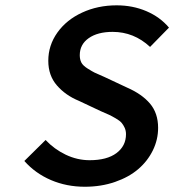

<svg xmlns="http://www.w3.org/2000/svg" viewBox="-20 -692 657 724"><path d="M299.8 12.2Q231.4 12.2 172.4 -12.9Q113.3 -38.1 71.8 -85L151.9 -164.1Q184.6 -129.4 228 -108.6Q271.5 -87.9 317.9 -87.9Q383.3 -87.9 419.2 -114.7Q455.1 -141.6 455.1 -186Q455.1 -199.2 450 -210.4Q444.8 -221.7 438.2 -229.2Q431.6 -236.8 416.5 -245.6Q401.4 -254.4 391.6 -259Q381.8 -263.7 359.9 -272.9L276.9 -312Q227.1 -332.5 194.6 -369.9Q162.1 -407.2 162.1 -462.9Q162.1 -521 196.3 -569.1Q230.5 -617.2 289.6 -644.5Q348.6 -671.9 419.9 -671.9Q480.5 -671.9 532 -649.9Q583.5 -627.9 617.2 -587.9L545.9 -515.1Q484.9 -571.8 404.8 -571.8Q348.1 -571.8 314.5 -548.1Q280.8 -524.4 280.8 -483.9Q280.8 -468.3 286.6 -456.5Q292.5 -444.8 310.3 -433.6Q328.1 -422.4 336.7 -418.2Q345.2 -414.1 373.5 -401.9Q377.9 -399.9 379.9 -398.9L459 -361.8Q515.1 -337.4 545.7 -301.3Q576.2 -265.1 576.2 -210Q576.2 -165.5 556.4 -125Q536.6 -84.5 501.2 -54.2Q465.8 -23.9 413.6 -5.9Q361.3 12.2 299.8 12.2Z"/></svg>

Font: Office Code Pro Medium Italic
Style: Regular
Weight: 500
Italic angle: -9°
Designer: Nathan Rutzky & Paul D. Hunt
Foundry: Adobe Systems Incorporated
Version: Version 1.004;PS 001.004;hotconv 1.0.70;makeotf.lib2.5.58329